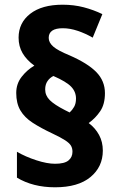

<svg xmlns="http://www.w3.org/2000/svg" viewBox="-20 -786 513 816"><path d="M49 -391Q49 -430 72 -459.5Q95 -489 126 -507Q93 -531 76 -560Q59 -589 59 -626Q59 -689 108.5 -727.5Q158 -766 246 -766Q294 -766 336 -755Q378 -744 415 -726L374 -626Q343 -644 310 -655Q277 -666 247 -666Q187 -666 187 -625Q187 -605 206.5 -588Q226 -571 275 -551Q353 -517 389.5 -479.5Q426 -442 426 -390Q426 -343 406 -313.5Q386 -284 357 -263Q385 -242 401 -212.5Q417 -183 417 -146Q417 -77 364.5 -33.5Q312 10 214 10Q120 10 52 -31V-141Q88 -120 134 -105Q180 -90 214 -90Q254 -90 271 -104Q288 -118 288 -141Q288 -156 281.5 -167Q275 -178 256.5 -190Q238 -202 202 -219Q153 -242 118.5 -264.5Q84 -287 66.5 -317Q49 -347 49 -391ZM172 -406Q172 -380 191.5 -360.5Q211 -341 256 -318L276 -308Q287 -318 295 -332Q303 -346 303 -367Q303 -396 282.5 -417.5Q262 -439 207 -463Q192 -456 182 -441.5Q172 -427 172 -406Z"/></svg>

Font: Noto Sans Khmer UI SemiCondensed ExtraBold
Style: Regular
Weight: 800
Width: 4
Designer: Danh Hong and the Monotype Design Team
Foundry: Monotype Imaging Inc.
Version: Version 2.002; ttfautohint (v1.8.4.7-5d5b)